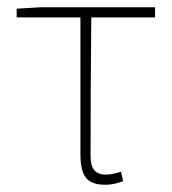

<svg xmlns="http://www.w3.org/2000/svg" viewBox="-20 -498 474 530"><path d="M270 12Q245 12 230 3.5Q215 -5 208.5 -23.5Q202 -42 202 -72V-450H26V-474L92 -478H408V-450H232Q231 -353 230.5 -258Q230 -163 230 -66Q230 -41 240 -28.5Q250 -16 272 -16Q283 -16 294 -18.5Q305 -21 314 -24L320 2Q313 5 299 8.5Q285 12 270 12Z"/></svg>

Font: Source Sans 3 Variable
Style: Regular
Weight: 200
Designer: Paul D. Hunt
Foundry: Adobe Systems Incorporated
Version: Version 3.026